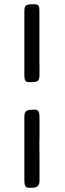

<svg xmlns="http://www.w3.org/2000/svg" viewBox="-20 -761 303 897"><path d="M93.8 -406.2V-710Q93.8 -729 101.6 -735.1Q109.4 -741.2 133.3 -741.2H141.6Q163.6 -741.2 163.6 -720.2L164.1 -712.4V-469.2L164.6 -451.7V-412.6Q164.6 -389.6 157 -383.5Q149.4 -377.4 128.4 -377.4H112.3Q93.8 -377.4 93.8 -406.2ZM145.5 -248.5Q164.6 -248.5 164.6 -215.3V-114.7L164.1 -110.4V-58.1L164.6 -44.9V85.4Q164.6 116.2 128.9 116.2H112.8Q93.8 116.2 93.8 83V-217.8Q93.8 -247.6 121.6 -247.6L129.4 -248.5Z"/></svg>

Font: Averia Sans Libre Light
Style: Regular
Weight: 300
Version: Version 1.002